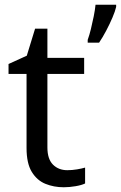

<svg xmlns="http://www.w3.org/2000/svg" viewBox="-20 -780 510 810"><path d="M264 -62Q284 -62 305 -65.5Q326 -69 339 -73V-6Q325 1 299 5.5Q273 10 249 10Q207 10 171.5 -4.5Q136 -19 114 -55Q92 -91 92 -156V-468H16V-510L93 -545L128 -659H180V-536H335V-468H180V-158Q180 -109 203.5 -85.5Q227 -62 264 -62ZM470 -751Q466 -733 454.5 -706Q443 -679 428 -650.5Q413 -622 398 -600H350V-612Q357 -631 363.5 -657.5Q370 -684 375.5 -711.5Q381 -739 383 -760H470Z"/></svg>

Font: Noto Sans Palmyrene
Style: Regular
Weight: 400
Designer: Monotype Design Team
Foundry: Monotype Imaging Inc.
Version: Version 2.001; ttfautohint (v1.8.4.7-5d5b)